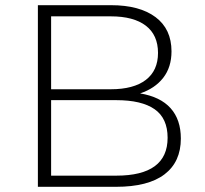

<svg xmlns="http://www.w3.org/2000/svg" viewBox="-20 -720 790 740"><path d="M677 -186Q677 -96 614 -48Q551 0 427 0H126V-700H408Q518 -700 579.5 -654Q641 -608 641 -522Q641 -461 609 -420Q577 -379 520 -360Q598 -347 637.5 -303Q677 -259 677 -186ZM177 -376H407Q495 -376 542 -412Q589 -448 589 -516Q589 -585 542 -621Q495 -657 407 -657H177ZM626 -189Q626 -264 576 -299Q526 -334 428 -334H177V-43H428Q626 -43 626 -189Z"/></svg>

Font: Montserrat Atlas Light
Style: Regular
Weight: 300
Designer: Julieta Ulanovsky
Foundry: Julieta Ulanovsky
Version: Version 7.200